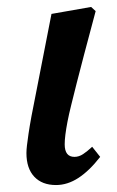

<svg xmlns="http://www.w3.org/2000/svg" viewBox="-20 -518 337 552"><path d="M141 14Q101 14 78.5 -10Q56 -34 56 -78Q56 -87 57.5 -100Q59 -113 62 -133.5Q65 -154 70.5 -184Q76 -214 85 -258L128 -478L242 -498L255 -486L222 -362Q210 -317 201 -281Q192 -245 185 -217Q178 -189 174 -168Q170 -147 168 -131Q166 -115 166 -103Q166 -85 173 -76Q180 -67 194 -67Q207 -67 219 -75Q231 -83 245 -96L268 -67Q237 -27 205.5 -6.5Q174 14 141 14Z"/></svg>

Font: Source Serif 4 18pt SemiBold
Style: Italic
Weight: 600
Italic angle: -12°
Designer: Frank Grießhammer
Foundry: Adobe Systems Incorporated
Version: Version 4.004;hotconv 1.0.116;makeotfexe 2.5.65601